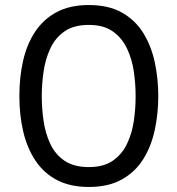

<svg xmlns="http://www.w3.org/2000/svg" viewBox="-20 -735 705 763"><path d="M333 8Q259 8 206.5 -19.5Q154 -47 121 -96.5Q88 -146 72.5 -211.5Q57 -277 57 -353Q57 -429 72 -494.5Q87 -560 120 -609.5Q153 -659 205.5 -687Q258 -715 333 -715Q412 -715 465.5 -684.5Q519 -654 550.5 -602Q582 -550 595.5 -485.5Q609 -421 609 -353Q609 -285 595.5 -220.5Q582 -156 550.5 -104.5Q519 -53 465.5 -22.5Q412 8 333 8ZM333 -71Q392 -71 428.5 -96.5Q465 -122 485 -164Q505 -206 512 -255.5Q519 -305 519 -353Q519 -400 512 -449.5Q505 -499 485 -541.5Q465 -584 428.5 -610Q392 -636 333 -636Q273 -636 236 -610Q199 -584 179.5 -541.5Q160 -499 153 -449.5Q146 -400 146 -353Q146 -305 153 -255.5Q160 -206 179.5 -164Q199 -122 236 -96.5Q273 -71 333 -71Z"/></svg>

Font: Onest
Style: Regular
Weight: 400
Designer: Dmitri Voloshin, Andrey Kudryavtsev
Foundry: Dmitri Voloshin, Andrey Kudryavtsev
Version: Version 1.000;gftools[0.9.33]